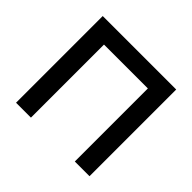

<svg xmlns="http://www.w3.org/2000/svg" viewBox="-128 -642 783 783"><g transform="rotate(45 264.0 -250.0)"><path d="M52.1 -500V0H138V-421.3H391.1V0H475.9V-500Z"/></g></svg>

Font: Overused Grotesk Light
Style: Regular
Weight: 300
Designer: RandomMaerks
Version: Version 0.005